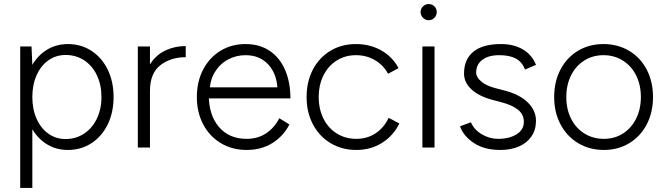

<svg xmlns="http://www.w3.org/2000/svg" viewBox="-20 -730 3296 950"><path d="M80 -500H136L140 -408V200H80ZM100 -250Q100 -326 127.5 -385.5Q155 -445 204 -478.5Q253 -512 316 -512Q381 -512 432.5 -478.5Q484 -445 513 -385.5Q542 -326 542 -250Q542 -174 513 -114.5Q484 -55 432.5 -21.5Q381 12 316 12Q253 12 204 -21.5Q155 -55 127.5 -114.5Q100 -174 100 -250ZM482 -250Q482 -310 459.5 -357.5Q437 -405 396.5 -431.5Q356 -458 305 -458Q257 -458 219.5 -431.5Q182 -405 161 -357.5Q140 -310 140 -250Q140 -190 161 -142.5Q182 -95 219.5 -68.5Q257 -42 304 -42Q355 -42 395.5 -68.5Q436 -95 459 -142.5Q482 -190 482 -250Z M899 -502V-447Q824 -447 773 -407Q722 -367 722 -280L687 -274Q687 -351 716.5 -402.5Q746 -454 794 -478Q842 -502 899 -502ZM662 -500H722V0H662Z M954 -250Q954 -326 985 -385.5Q1016 -445 1070.5 -478.5Q1125 -512 1195 -512Q1265 -512 1315 -478Q1365 -444 1391 -383Q1417 -322 1417 -243H990L1013 -262Q1013 -160 1063.5 -101.5Q1114 -43 1200 -43Q1256 -43 1297 -70.5Q1338 -98 1362 -145L1412 -114Q1382 -56 1327.5 -22Q1273 12 1200 12Q1129 12 1073 -21.5Q1017 -55 985.5 -114.5Q954 -174 954 -250ZM993 -298H1378L1353 -279Q1353 -359 1310 -408Q1267 -457 1195 -457Q1147 -457 1106.5 -434.5Q1066 -412 1042 -371.5Q1018 -331 1018 -280Z M1497 -250Q1497 -326 1528 -385.5Q1559 -445 1614.5 -478.5Q1670 -512 1741 -512Q1811 -512 1866.5 -480.5Q1922 -449 1952 -393L1900 -365Q1877 -408 1835 -432.5Q1793 -457 1741 -457Q1688 -457 1646 -430.5Q1604 -404 1580.5 -357Q1557 -310 1557 -250Q1557 -190 1580.5 -143Q1604 -96 1646.5 -69.5Q1689 -43 1743 -43Q1797 -43 1838.5 -70.5Q1880 -98 1903 -147L1956 -119Q1926 -58 1870 -23Q1814 12 1743 12Q1672 12 1616 -21.5Q1560 -55 1528.5 -114.5Q1497 -174 1497 -250Z M2070 -500H2130V0H2070ZM2061 -670Q2061 -687 2073 -698.5Q2085 -710 2101 -710Q2118 -710 2129.5 -698.5Q2141 -687 2141 -670Q2141 -654 2129.5 -642Q2118 -630 2101 -630Q2085 -630 2073 -642Q2061 -654 2061 -670Z M2256 -105 2310 -125Q2326 -88 2364 -65.5Q2402 -43 2445 -43Q2500 -43 2536 -65.5Q2572 -88 2572 -127Q2572 -162 2545.5 -185Q2519 -208 2465 -223L2416 -236Q2349 -254 2312.5 -288Q2276 -322 2276 -366Q2276 -436 2322 -474Q2368 -512 2459 -512Q2523 -512 2568 -485Q2613 -458 2632 -409L2578 -386Q2563 -424 2532 -440.5Q2501 -457 2450 -457Q2397 -457 2366.5 -434Q2336 -411 2336 -371Q2336 -348 2361.5 -326.5Q2387 -305 2434 -293L2477 -282Q2550 -263 2591 -223.5Q2632 -184 2632 -132Q2632 -88 2609.5 -55Q2587 -22 2547 -5Q2507 12 2456 12Q2376 12 2324.5 -22.5Q2273 -57 2256 -105Z M2722 -250Q2722 -326 2753 -385.5Q2784 -445 2839.5 -478.5Q2895 -512 2966 -512Q3037 -512 3093 -478.5Q3149 -445 3180 -385.5Q3211 -326 3211 -250Q3211 -174 3180 -114.5Q3149 -55 3093.5 -21.5Q3038 12 2968 12Q2897 12 2841 -21.5Q2785 -55 2753.5 -114.5Q2722 -174 2722 -250ZM3151 -250Q3151 -310 3127.5 -357Q3104 -404 3061.5 -430.5Q3019 -457 2966 -457Q2913 -457 2871 -430.5Q2829 -404 2805.5 -357Q2782 -310 2782 -250Q2782 -190 2805.5 -143Q2829 -96 2871.5 -69.5Q2914 -43 2968 -43Q3021 -43 3062.5 -69.5Q3104 -96 3127.5 -143Q3151 -190 3151 -250Z"/></svg>

Font: Oak Sans Light
Style: Regular
Weight: 400
Designer: Erik Kennedy, Walven
Foundry: Erik Kennedy, Walven
Version: Version 1.100;Glyphs 3.1.2 (3151)